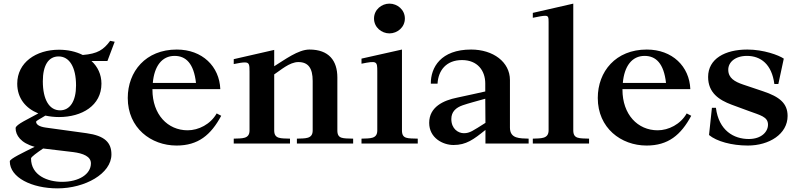

<svg xmlns="http://www.w3.org/2000/svg" viewBox="-20 -791 4409 1058"><path d="M305 -146C431 -146 539 -209 539 -330C539 -381 518 -424 484 -455H572L612 -561L587 -566C550 -516 518 -495 436 -488C398 -507 353 -517 305 -517C179 -517 75 -447 75 -330C75 -249 122 -194 191 -166C142 -138 66 -105 66 -85C66 -46 94 -3 171 18C109 49 34 84 34 98C34 187 155 247 297 247C448 247 594 166 594 60C594 -5 558 -43 457 -57L232 -88C195 -93 179 -106 179 -120C179 -126 202 -136 230 -154C254 -149 279 -146 305 -146ZM151 82C151 74 183 51 218 27C220 28 222 28 224 28L383 47C438 54 481 71 481 109C481 169 415 211 322 211C243 211 151 176 151 82ZM216 -343C216 -431 247 -480 303 -480C362 -480 399 -422 399 -320C399 -234 366 -183 311 -183C251 -183 216 -243 216 -343Z M684 -251C684 -86 812 11 953 11C1072 11 1142 -47 1199 -153L1174 -166C1140 -106 1074 -73 1014 -73C904 -73 820 -160 820 -297V-300H1194C1189 -425 1095 -518 954 -518C783 -518 684 -397 684 -251ZM822 -334C830 -426 872 -483 942 -483C1004 -483 1048 -442 1060 -334Z M1703 -345V-72C1703 -24 1661 -29 1616 -27V0H1926V-27C1871 -29 1839 -24 1839 -72V-364C1839 -457 1792 -518 1685 -518C1623 -518 1548 -461 1491 -426V-516L1268 -465V-438C1297 -444 1316 -447 1329 -447C1354 -447 1355 -434 1355 -396V-72C1355 -24 1313 -29 1268 -27V0H1578V-27C1528 -29 1491 -24 1491 -72V-381C1525 -403 1575 -449 1624 -449C1679 -449 1703 -415 1703 -345Z M1972 -440C2057 -457 2059 -454 2059 -397V-72C2059 -24 2017 -29 1972 -27V0H2282V-27C2227 -29 2195 -24 2195 -72V-518L1972 -468ZM2041 -689C2041 -738 2083 -771 2126 -771C2169 -771 2211 -738 2211 -689C2211 -640 2169 -607 2126 -607C2083 -607 2041 -640 2041 -689Z M2654 -331V-287C2610 -278 2568 -267 2499 -253C2424 -238 2345 -202 2345 -114C2345 -31 2420 8 2479 8C2549 8 2589 -22 2655 -75V0H2893V-27C2846 -29 2790 -25 2790 -88V-350C2790 -449 2698 -518 2576 -518C2409 -518 2353 -419 2354 -330H2391C2395 -403 2439 -460 2526 -460C2611 -460 2654 -402 2654 -331ZM2467 -135C2467 -175 2492 -198 2530 -211C2562 -222 2601 -232 2654 -247L2655 -114C2585 -70 2569 -57 2536 -57C2505 -57 2467 -81 2467 -135Z M3139 -73V-771L2916 -720V-693C2950 -700 2971 -704 2984 -704C3002 -704 3003 -695 3003 -669V-73C3003 -25 2961 -29 2916 -27V0H3226V-27C3171 -29 3139 -25 3139 -73Z M3274 -251C3274 -86 3402 11 3543 11C3662 11 3732 -47 3789 -153L3764 -166C3730 -106 3664 -73 3604 -73C3494 -73 3410 -160 3410 -297V-300H3784C3779 -425 3685 -518 3544 -518C3373 -518 3274 -397 3274 -251ZM3412 -334C3420 -426 3462 -483 3532 -483C3594 -483 3638 -442 3650 -334Z M4299 -468C4271 -487 4188 -518 4098 -518C3975 -518 3882 -467 3882 -367C3882 -280 3942 -240 4012 -214L4107 -179C4169 -156 4212 -148 4212 -104C4212 -65 4176 -25 4106 -25C4024 -25 3941 -71 3925 -197H3903L3887 -47C3929 -12 4012 11 4101 11C4218 11 4320 -52 4320 -152C4320 -222 4275 -258 4185 -288L4075 -325C4028 -341 3993 -361 3993 -407C3993 -448 4031 -483 4096 -483C4172 -483 4233 -437 4247 -328H4269Z"/></svg>

Font: Ortica Linear
Style: Bold
Weight: 700
Designer: Benedetta Bovani
Foundry: Collletttivo
Version: Version 2.000;Glyphs 3.1.2 (3151)